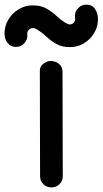

<svg xmlns="http://www.w3.org/2000/svg" viewBox="-125 -796 442 826"><path d="M198.7 -714.8Q198.7 -717.8 198 -720.9Q197.3 -724.1 197.3 -727.1Q197.3 -747.1 211.7 -761.5Q226.1 -775.9 246.1 -775.9H246.6Q271 -775.9 283.7 -757.8Q296.4 -739.7 296.4 -713.4Q296.4 -680.7 279.8 -653.3Q263.2 -626 235.8 -609.6Q208.5 -593.3 176.3 -593.3Q142.1 -593.3 118.7 -606.2Q95.2 -619.1 76.7 -636.7Q58.1 -654.3 38.1 -667Q25.4 -675.3 17.1 -675.3Q6.3 -675.3 -0.7 -668.2Q-7.8 -661.1 -7.8 -650.9Q-7.8 -648.9 -7.6 -647Q-7.3 -645 -7.3 -643.1Q-7.3 -623 -21.7 -608.6Q-36.1 -594.2 -56.2 -594.2Q-78.6 -594.2 -92 -610.8Q-105.5 -627.4 -105.5 -651.9Q-105.5 -684.6 -88.9 -711.9Q-72.3 -739.3 -44.7 -756.1Q-17.1 -772.9 15.6 -772.9Q50.3 -772.9 73.7 -759.8Q97.2 -746.6 116 -729.2Q134.8 -711.9 154.8 -698.7Q167 -690.9 174.8 -690.9Q185.1 -690.9 191.9 -697.8Q198.7 -704.6 198.7 -714.8ZM46.4 -491.7Q46.4 -510.3 62 -522Q77.6 -533.7 92.3 -533.7Q113.8 -533.7 128.9 -521Q144 -508.3 144 -487.3V-486.8L145 -36.6Q145 -17.1 130.6 -3.4Q116.2 10.3 96.2 10.3Q75.7 10.3 61.5 -3.7Q47.4 -17.6 47.4 -37.1Z"/></svg>

Font: Manjari
Style: Bold
Weight: 700
Designer: Santhosh Thottingal <santhosh.thottingal@gmail.com>
Version: Version 2.000